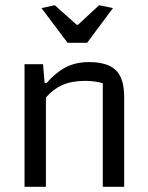

<svg xmlns="http://www.w3.org/2000/svg" viewBox="-20 -716 566 736"><path d="M139 -685 190 -696 274 -621H279L360 -696L413 -685L314 -552H239ZM74 -470H145L151 -398H159Q191 -436 230 -457Q269 -478 321 -478Q391 -478 423.5 -447.5Q456 -417 456 -344V0H374V-397Q343 -406 307 -406Q255 -406 219 -390Q183 -374 156 -342V0H74Z"/></svg>

Font: Athiti Medium
Style: Regular
Weight: 500
Designer: CadsonDemak Team
Foundry: CadsonDemak
Version: Version 1.033